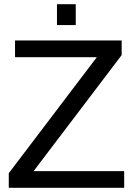

<svg xmlns="http://www.w3.org/2000/svg" viewBox="-20 -900 636 920"><path d="M343 -780V-880H253V-780ZM563 -706H52V-626H444L22 -70V0H575V-80H141L563 -636Z"/></svg>

Font: Alpha Lyrae Medium
Style: Regular
Weight: 500
Designer: Nikolay Petroussenko, Plamen Motev
Foundry: Fontfabric LLC
Version: Version 1.000;hotconv 1.0.109;makeotfexe 2.5.65596